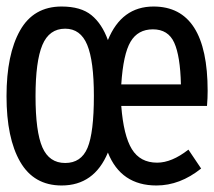

<svg xmlns="http://www.w3.org/2000/svg" viewBox="-22 -558 657 589"><path d="M449 -538Q615 -538 615 -279Q615 -257 613 -233H350Q357 -142 382.5 -100.5Q408 -59 460 -59Q505 -59 556 -99L595 -41Q530 11 458 11Q349 11 309 -90Q267 11 167 11Q82 11 40 -61.5Q-2 -134 -2 -263Q-2 -391 39.5 -464.5Q81 -538 167 -538Q226 -538 258.5 -511.5Q291 -485 309 -435Q351 -538 449 -538ZM178 -470Q129 -470 108 -420Q87 -370 87 -263Q87 -154 108 -106Q129 -58 178 -58Q227 -58 246.5 -104.5Q266 -151 266 -264Q266 -371 245.5 -420.5Q225 -470 178 -470ZM447 -468Q401 -468 378.5 -430Q356 -392 350 -299H533Q531 -386 512.5 -427Q494 -468 447 -468Z"/></svg>

Font: Fira Mono
Style: Regular
Weight: 400
Designer: Carrois Corporate & Edenspiekermann AG
Foundry: Carrois Corporate GbR & Edenspiekermann AG
Version: Version 3.206;PS 003.206;hotconv 1.0.70;makeotf.lib2.5.58329